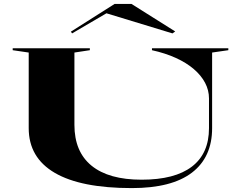

<svg xmlns="http://www.w3.org/2000/svg" viewBox="-20 -955 1222 983"><path d="M655 8Q394 8 260.5 -70Q127 -148 127 -299V-686L45 -698V-708H440V-698L361 -686V-316Q361 -178 449 -106.5Q537 -35 705 -35Q875 -35 962.5 -102Q1050 -169 1050 -299V-451Q1050 -493 1030 -531Q1010 -569 972 -601.5Q934 -634 880 -658.5Q826 -683 758 -698V-708H1149V-698L1066 -686V-299Q1066 -150 962.5 -71Q859 8 655 8ZM349 -784 343 -793 567 -935H653L877 -794L863 -784L525 -887Z"/></svg>

Font: Kalnia Expanded
Style: Regular
Weight: 400
Width: 7
Designer: Frida Medrano
Foundry: Frida Medrano
Version: Version 1.105